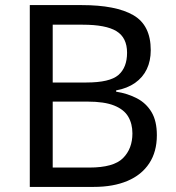

<svg xmlns="http://www.w3.org/2000/svg" viewBox="-20 -734 690 754"><path d="M301 -714Q435 -714 503.5 -674.5Q572 -635 572 -537Q572 -495 556.5 -462.5Q541 -430 510.5 -408.5Q480 -387 436 -379V-374Q481 -367 517.5 -348Q554 -329 575 -294Q596 -259 596 -203Q596 -138 566 -92.5Q536 -47 480.5 -23.5Q425 0 348 0H97V-714ZM319 -410Q411 -410 445 -439.5Q479 -469 479 -527Q479 -586 437.5 -611.5Q396 -637 305 -637H187V-410ZM187 -335V-76H331Q426 -76 463 -113Q500 -150 500 -210Q500 -248 483.5 -276Q467 -304 428.5 -319.5Q390 -335 324 -335Z"/></svg>

Font: lguzrati05
Style: Book
Weight: 400
Designer: Jelle Bosma - Monotype Design Team, Universal Thirst
Foundry: Monotype Imaging Inc.
Version: Version 2.106